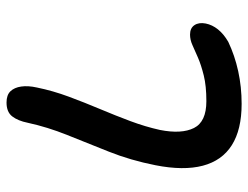

<svg xmlns="http://www.w3.org/2000/svg" viewBox="-106 -645 760 588"><g transform="rotate(-90 274.0 -351.0)"><path d="M250 9Q171 9 123.5 -21Q76 -51 60.5 -110Q45 -169 62 -255Q77 -331 103.5 -397.5Q130 -464 154.5 -525Q179 -586 192 -646Q198 -676 211.5 -693.5Q225 -711 254 -711Q277 -711 288.5 -699Q300 -687 303 -666Q306 -645 300 -618Q290 -569 272 -520.5Q254 -472 234 -424.5Q214 -377 197 -331.5Q180 -286 170 -241Q157 -175 176 -137Q195 -99 258 -99Q305 -99 337 -107Q369 -115 391 -124.5Q413 -134 429.5 -141.5Q446 -149 462 -149Q482 -149 491 -135.5Q500 -122 496 -101Q492 -81 478 -63.5Q464 -46 440 -32Q398 -12 350 -1.5Q302 9 250 9Z"/></g></svg>

Font: Shantell Sans Light Medium
Style: Italic
Weight: 500
Italic angle: -11°
Version: Version 1.011;[c5ecc13dd]